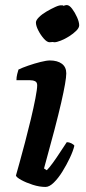

<svg xmlns="http://www.w3.org/2000/svg" viewBox="-20 -739 341 759"><path d="M160 0Q136 0 109.5 -8.5Q83 -17 64 -27.5Q45 -38 43 -45Q47 -59 57 -95Q67 -131 79 -176.5Q91 -222 102 -268Q113 -314 120 -350.5Q127 -387 127 -402Q127 -414 118.5 -418Q110 -422 97 -422H45Q45 -434 48 -446Q51 -458 53 -464Q67 -471 91.5 -479.5Q116 -488 140 -494Q164 -500 177 -500Q207 -500 224.5 -487Q242 -474 242 -449Q242 -421 222 -333.5Q202 -246 154 -73L165 -66Q175 -76 189.5 -96Q204 -116 218.5 -138.5Q233 -161 244 -177Q253 -177 262 -172.5Q271 -168 274 -163Q269 -142 256 -114.5Q243 -87 226.5 -60.5Q210 -34 192.5 -17Q175 0 160 0ZM176 -572Q166 -572 153.5 -586Q141 -600 131.5 -618.5Q122 -637 122 -650Q122 -659 134 -671Q146 -683 164 -693.5Q182 -704 198.5 -711.5Q215 -719 224 -718Q228 -719 231 -716Q239 -719 244 -719Q254 -719 265 -704.5Q276 -690 284.5 -671Q293 -652 293 -639Q293 -629 281.5 -617.5Q270 -606 253.5 -595.5Q237 -585 220.5 -578.5Q204 -572 195 -572Q191 -572 188 -573Q180 -572 176 -572Z"/></svg>

Font: Texturina
Style: Bold Italic
Weight: 700
Italic angle: -11°
Designer: Guillermo Torres Carreño
Foundry: Omnibus-Type
Version: Version 1.002; ttfautohint (v1.8.3)